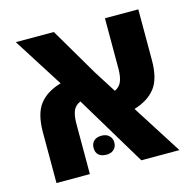

<svg xmlns="http://www.w3.org/2000/svg" viewBox="-95 -728 839 825"><g transform="rotate(-15 324.5 -315.0)"><path d="M329.6 -134.8Q342.3 -123 342.3 -104Q342.3 -85 329.6 -73.2Q316.9 -61.5 295.4 -62Q273.4 -62.5 261.7 -73.2Q250 -84 250 -104Q250 -124 262.2 -135.3Q274.4 -146.5 295.9 -146.5Q317.4 -146.5 329.6 -134.8ZM589.8 -629.9V-404.3Q589.8 -321.8 558.1 -280.8Q526.4 -239.7 463.4 -220.7L604 0H434.6L247.1 -312Q223.6 -302.2 214.8 -281.7Q206.1 -261.2 205.6 -226.6V0H57.1V-225.1Q57.1 -307.6 88.9 -349.1Q120.6 -390.6 185.1 -409.2L44.9 -629.9H213.9L340.8 -414.1L401.9 -317.9Q423.3 -327.6 432.1 -348.1Q440.9 -368.7 441.4 -402.8V-629.9Z"/></g></svg>

Font: OpenSansHebrew-Bold
Style: Bold
Weight: 700
Foundry: Ascender Corporation, Yanek Iontef
Version: Version 2.001;PS 002.001;hotconv 1.0.70;makeotf.lib2.5.58329